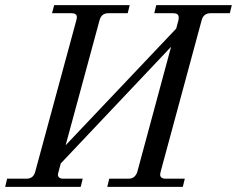

<svg xmlns="http://www.w3.org/2000/svg" viewBox="-30 -732 928 752"><path d="M286.1 0H-9.8L-2 -32.2H74.2Q100.6 -32.2 107.9 -59.1L269 -652.8Q271 -660.6 271 -665Q271 -680.2 250 -680.2H173.8L182.1 -711.9H478L470.2 -680.2H394Q367.2 -680.2 359.9 -652.8L227.1 -163.1L660.2 -620.1L668.9 -652.8Q669.9 -656.7 669.9 -664.1Q669.9 -680.2 648.9 -680.2H574.2L582 -711.9H877.9L870.1 -680.2H794.9Q767.1 -680.2 759.8 -652.8L599.1 -59.1Q597.2 -51.3 597.2 -48.8Q597.2 -32.2 619.1 -32.2H693.8L686 0H390.1L397.9 -32.2H474.1Q499 -32.2 507.8 -59.1L640.1 -548.8L208 -91.8L199.2 -59.1Q196.8 -49.3 196.8 -48.8Q196.8 -32.2 217.8 -32.2H293.9Z"/></svg>

Font: Flanker Steampunk
Style: Italic
Weight: 400
Italic angle: -12°
Designer: Alexey Kryukov, Leonardo Di Lena
Foundry: Alexey Kryukov, Leonardo Di Lena
Version: 1.210